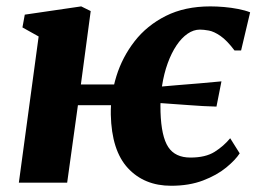

<svg xmlns="http://www.w3.org/2000/svg" viewBox="-20 -586 827 616"><path d="M40.5 0 104 -469 52 -498 59.5 -539 240.5 -565.5 271 -550.5 239.5 -315H388L379.5 -248.5H230L195.5 0ZM529 10Q443 10 390.5 -46.5Q338 -103 335.5 -218.5Q334.5 -280.5 353.5 -341.8Q372.5 -403 412 -453.8Q451.5 -504.5 512.2 -535Q573 -565.5 655 -565.5Q675.5 -565.5 698.8 -563.5Q722 -561.5 744 -557.2Q766 -553 782.5 -546.5L753.5 -424H732.5Q708 -456.5 687.2 -470.8Q666.5 -485 650 -488Q633.5 -491 621.5 -491Q601 -491 581.8 -477.8Q562.5 -464.5 546.2 -440.2Q530 -416 518 -383Q506 -350 499.8 -310.2Q493.5 -270.5 495 -226.5Q497.5 -148 519.8 -114.2Q542 -80.5 591 -80.5Q639.5 -80.5 668.8 -99Q698 -117.5 718.5 -142.5L749 -94Q735.5 -73 705.8 -48.5Q676 -24 631.5 -7Q587 10 529 10ZM674.5 -244Q633 -245 585 -248.8Q537 -252.5 470.5 -257L476.5 -306.5Q514 -310 549.2 -312.8Q584.5 -315.5 619.2 -318.5Q654 -321.5 690.5 -325Z"/></svg>

Font: Merriweather 24pt Black
Style: Italic
Weight: 900
Italic angle: -7.8°
Designer: Eben Sorkin
Foundry: Eben Sorkin
Version: Version 2.101